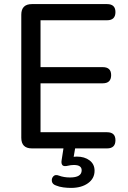

<svg xmlns="http://www.w3.org/2000/svg" viewBox="-20 -725 627 938"><path d="M327 193Q309 193 289.5 190.5Q270 188 253 181Q236 175 233.5 161Q231 147 240.5 136.5Q250 126 268 133Q292 142 322 142Q379 142 379 107Q379 81 341 81Q326 81 310 85Q294 89 286 83Q278 75 281 58L290 0H136Q84 0 84 -52V-653Q84 -705 136 -705H503Q544 -705 544 -666Q544 -626 503 -626H178V-397H482Q523 -397 523 -358Q523 -318 482 -318H178V-79H503Q544 -79 544 -40Q544 0 503 0H347L340 41L355 40Q393 40 417.5 58.5Q442 77 442 109Q442 147 410 170Q378 193 327 193Z"/></svg>

Font: Chiron GoRound TC
Style: Regular
Weight: 400
Designer: Ryoko NISHIZUKA 西塚涼子 (kana, bopomofo & ideographs); Paul D. Hunt (Latin, Greek & Cyrillic); Sandoll Communications 산돌커뮤니
Foundry: Adobe
Version: Version 1.000;hotconv 1.1.1;makeotfexe 2.6.0